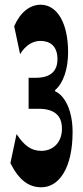

<svg xmlns="http://www.w3.org/2000/svg" viewBox="-20 -778 350 812"><path d="M155 14C229 14 287 -66 287 -220C287 -308 256 -373 213 -392V-397C248 -426 268 -487 268 -557C268 -682 221 -758 152 -758C107 -758 66 -727 40 -667L65 -549C87 -585 117 -605 151 -605C192 -605 223 -583 223 -528C223 -479 196 -449 131 -449H101V-318H142C206 -318 242 -293 242 -234C242 -174 203 -140 155 -140C113 -140 83 -161 50 -211L24 -88C61 -15 102 14 155 14Z"/></svg>

Font: 寒蝉无机体 CompactMedium
Style: Regular
Weight: 500
Width: 3
Designer: ChillTanhei {Warren2060}; 
Source Han Sans {Ryoko NISHIZUKA 西塚涼子 (kana, bopomofo & ideographs); Paul D. Hunt (Latin, Gre
Foundry: ChillType&Adobe
Version: Version 1.000;Glyphs 3.1.1 (3135)